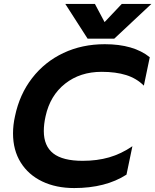

<svg xmlns="http://www.w3.org/2000/svg" viewBox="-20 -938 787 973"><path d="M311 -918H461L510 -826L597 -918H747L559 -742H424ZM46 -262Q46 -305 56 -349Q79 -460 143 -542.5Q207 -625 301.5 -669.5Q396 -714 511 -714Q657 -714 739 -648L709 -504Q672 -541 619.5 -557.5Q567 -574 495 -574Q386 -574 310 -514Q234 -454 211 -349Q202 -309 202 -274Q202 -198 250 -160.5Q298 -123 399 -123Q472 -123 533 -140.5Q594 -158 651 -197L621 -53Q515 15 356 15Q264 15 194 -18.5Q124 -52 85 -114.5Q46 -177 46 -262Z"/></svg>

Font: Prompt Semibold
Style: Italic
Weight: 600
Italic angle: -12°
Designer: Katatrad Team
Foundry: CadsonDemak
Version: Version 1.000